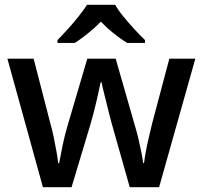

<svg xmlns="http://www.w3.org/2000/svg" viewBox="-20 -786 849 805"><path d="M449 -266Q444 -285 437.5 -310Q431 -335 425 -360Q419 -385 413.5 -406.5Q408 -428 406 -441H402Q399 -428 394.5 -406.5Q390 -385 384 -359.5Q378 -334 371.5 -309Q365 -284 359 -264L280 -1H160L11 -540H121L191 -269Q199 -241 205.5 -209.5Q212 -178 217 -149.5Q222 -121 224 -102H228Q231 -115 234.5 -135Q238 -155 242.5 -176.5Q247 -198 252 -218Q257 -238 261 -251L346 -540H465L548 -251Q554 -231 560.5 -203.5Q567 -176 572.5 -149Q578 -122 580 -103H584Q586 -120 591 -148Q596 -176 603.5 -208Q611 -240 618 -269L690 -540H799L647 -1H524ZM463 -766Q475 -744 497.5 -716.5Q520 -689 544.5 -662.5Q569 -636 588 -618V-606H513Q487 -622 458 -645Q429 -668 403 -695Q376 -668 348 -645.5Q320 -623 294 -606H221V-618Q240 -637 263.5 -663Q287 -689 309 -716.5Q331 -744 345 -766Z"/></svg>

Font: Noto Sans Nag Mundari Medium
Style: Regular
Weight: 500
Version: Version 1.000